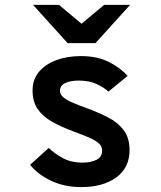

<svg xmlns="http://www.w3.org/2000/svg" viewBox="-20 -752 656 784"><path d="M311 12Q244.5 12 190 -13.2Q135.5 -38.5 103 -79L179 -148Q200 -127 234.5 -107.5Q269 -88 317 -88Q351.5 -88 374.2 -99.5Q397 -111 397 -138Q397 -155 383 -167.2Q369 -179.5 342 -191Q315 -202.5 276 -217Q227.5 -235 190.8 -256Q154 -277 133.5 -307.2Q113 -337.5 113 -383Q113 -427.5 139.2 -458.8Q165.5 -490 210.2 -506.5Q255 -523 310 -523Q376 -523 423.5 -499.5Q471 -476 501 -442L423 -378Q403.5 -395.5 374 -409.2Q344.5 -423 301 -423Q268 -423 246.5 -413Q225 -403 225 -381Q225 -365.5 239.8 -353.8Q254.5 -342 279.5 -331.5Q304.5 -321 335 -310Q379 -294 418.8 -274Q458.5 -254 483.8 -222.2Q509 -190.5 509 -139Q509 -67 454.8 -27.5Q400.5 12 311 12ZM256 -576 115 -732H221L313 -655L405 -732H511L370 -576Z"/></svg>

Font: Overpass Mono
Style: Bold
Weight: 700
Monospace: yes
Designer: Delve Withrington, Dave Bailey
Foundry: Delve Fonts LLC
Version: Version 4.000